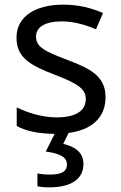

<svg xmlns="http://www.w3.org/2000/svg" viewBox="-20 -566 519 826"><path d="M339 139C339 88 300 64 252 53L275 6C374 -7 434 -59 434 -148C434 -234 375 -269 273 -307C170 -346 135 -364 135 -409C135 -449 174 -474 246 -474C298 -474 348 -459 393 -440L423 -510C373 -532 317 -546 252 -546C132 -546 51 -495 51 -404C51 -316 113 -284 217 -244C322 -204 349 -180 349 -140C349 -92 311 -61 222 -61C159 -61 94 -83 52 -104V-24C92 -2 143 9 215 10L177 86C228 93 268 106 268 141C268 174 242 185 194 185C175 185 153 183 141 180V235C152 238 171 240 191 240C289 240 339 203 339 139Z"/></svg>

Font: Noto Sans Brahmi
Style: Regular
Weight: 400
Designer: Monotype Design Team
Foundry: Monotype Imaging Inc.
Version: Version 2.004